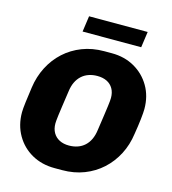

<svg xmlns="http://www.w3.org/2000/svg" viewBox="-125 -964 964 1076"><g transform="rotate(15 357.0 -426.0)"><path d="M291 10Q217 10 159 -22.5Q101 -55 67.5 -113Q34 -171 34 -245Q34 -264 39 -304.5Q44 -345 51 -393Q60 -458 88.5 -513.5Q117 -569 161.5 -609.5Q206 -650 264 -672.5Q322 -695 391 -695H435Q509 -695 567 -662Q625 -629 658.5 -571.5Q692 -514 692 -440Q692 -420 687.5 -380Q683 -340 675 -292Q666 -226 637.5 -171Q609 -116 564.5 -75.5Q520 -35 462 -12.5Q404 10 335 10ZM336 -133Q363 -133 386 -141Q409 -149 426.5 -165Q444 -181 455 -204.5Q466 -228 470 -259Q478 -314 483 -348.5Q488 -383 490.5 -403Q493 -423 494 -433.5Q495 -444 495 -452Q495 -483 482 -505.5Q469 -528 445.5 -539.5Q422 -551 390 -551Q363 -551 340 -543Q317 -535 299.5 -519Q282 -503 271 -480Q260 -457 256 -426Q248 -371 243 -336.5Q238 -302 235.5 -282Q233 -262 232 -251Q231 -240 231 -233Q231 -202 244 -179.5Q257 -157 280.5 -145Q304 -133 336 -133ZM245 -770 258 -862H598L585 -770Z"/></g></svg>

Font: Chivo Medium ExtraBold
Style: Italic
Weight: 800
Italic angle: -8.05°
Version: Version 2.002